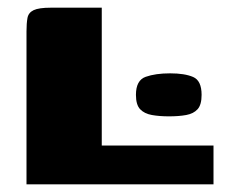

<svg xmlns="http://www.w3.org/2000/svg" viewBox="-20 -480 610 500"><path d="M245 -460V-101H536V0H49V-398Q49 -419 51.5 -433Q54 -447 67.5 -453.5Q81 -460 113 -460ZM334 -233Q334 -271 359.5 -280Q385 -289 423 -289Q461 -289 483 -279.5Q505 -270 505 -233Q505 -207 494.5 -195.5Q484 -184 465 -180.5Q446 -177 420 -177Q395 -177 375.5 -180.5Q356 -184 345 -195.5Q334 -207 334 -233Z"/></svg>

Font: Genos ExtraBold
Style: Regular
Weight: 800
Designer: Robert E. Leuschke
Foundry: Robert E. Leuschke
Version: Version 1.010